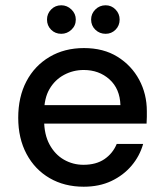

<svg xmlns="http://www.w3.org/2000/svg" viewBox="-20 -695 619 727"><path d="M297 12Q224 12 168 -20.5Q112 -53 80.5 -112Q49 -171 49 -249Q49 -328 80 -387Q111 -446 167.5 -479.5Q224 -513 298 -513Q372 -513 425 -480Q478 -447 507 -393Q536 -339 536 -274Q536 -264 536 -252.5Q536 -241 535 -227H122V-297H436Q434 -359 394.5 -394.5Q355 -430 297 -430Q257 -430 222.5 -411.5Q188 -393 167.5 -358Q147 -323 147 -269V-241Q147 -186 167.5 -148Q188 -110 222 -90.5Q256 -71 296 -71Q344 -71 375.5 -92.5Q407 -114 422 -150H522Q509 -104 478 -67.5Q447 -31 401.5 -9.5Q356 12 297 12ZM212 -567Q189 -567 173.5 -582.5Q158 -598 158 -621Q158 -643 173.5 -659Q189 -675 212 -675Q234 -675 250.5 -659Q267 -643 267 -621Q267 -598 250.5 -582.5Q234 -567 212 -567ZM380 -567Q357 -567 341 -582.5Q325 -598 325 -621Q325 -643 341 -659Q357 -675 380 -675Q402 -675 417.5 -659Q433 -643 433 -621Q433 -598 417.5 -582.5Q402 -567 380 -567Z"/></svg>

Font: DMSans_18ptMedium
Style: Regular
Weight: 500
Designer: Colophon Foundry, Jonny Pinhorn
Foundry: Colophon Foundry
Version: Version 4.004;gftools[0.9.30]